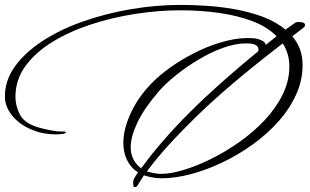

<svg xmlns="http://www.w3.org/2000/svg" viewBox="-26 -677 1264 783"><path d="M523 86Q519 86 518 81Q517 76 517 70Q517 62 518 60Q518 53 537 26Q507 7 492 -24.5Q477 -56 477 -94Q477 -153 510.5 -222.5Q544 -292 607 -352Q640 -383 687 -414.5Q734 -446 788.5 -471.5Q843 -497 900 -511Q957 -525 1009 -521Q1026 -519 1040.5 -512.5Q1055 -506 1058 -494Q1068 -502 1078.5 -510.5Q1089 -519 1102 -529Q1064 -568 1002.5 -591Q941 -614 866 -624.5Q791 -635 710 -635Q621 -635 527 -620.5Q433 -606 345.5 -577.5Q258 -549 188.5 -506.5Q119 -464 78 -408Q37 -352 37 -282Q37 -245 55 -210Q73 -175 128 -158Q148 -152 178 -146Q208 -140 224 -141H228Q243 -141 243 -137Q243 -134 231 -131Q224 -130 216.5 -129.5Q209 -129 201 -129Q170 -129 136 -137Q69 -156 31.5 -196.5Q-6 -237 -6 -283Q-6 -350 35.5 -407Q77 -464 148.5 -510.5Q220 -557 312.5 -589.5Q405 -622 507.5 -639.5Q610 -657 712 -657Q757 -657 814 -653.5Q871 -650 930.5 -639.5Q990 -629 1044.5 -609Q1099 -589 1138 -556L1176 -583Q1185 -589 1195 -587Q1222 -587 1217 -570Q1217 -569 1213 -565L1166 -529Q1186 -506 1197 -477Q1208 -448 1208 -412Q1208 -349 1181 -290Q1154 -231 1107.5 -179.5Q1061 -128 1002 -86Q943 -44 878.5 -13.5Q814 17 751 33.5Q688 50 633 50Q612 50 594 46.5Q576 43 561 38Q556 46 549.5 56Q543 66 535 79Q532 86 523 86ZM549 9 556 1Q633 -104 747 -218Q861 -332 1027 -468Q1028 -471 1028 -476Q1028 -487 1016.5 -493.5Q1005 -500 977 -500Q934 -500 884 -482Q834 -464 784.5 -434.5Q735 -405 692.5 -371Q650 -337 622 -305Q561 -234 534 -176.5Q507 -119 507 -77Q507 -48 518.5 -26.5Q530 -5 549 9ZM632 32Q669 32 721.5 16.5Q774 1 833 -28Q892 -57 949 -97Q1006 -137 1052 -185.5Q1098 -234 1126 -290Q1154 -346 1154 -406Q1154 -433 1147 -456.5Q1140 -480 1127 -500L1095 -475Q900 -324 774 -201Q648 -78 579 14L573 22Q586 26 601 29Q616 32 632 32Z"/></svg>

Font: WindSong
Style: Regular
Weight: 400
Designer: Robert E. Leuschke
Foundry: Robert E. Leuschke
Version: Version 1.010; ttfautohint (v1.8.3)